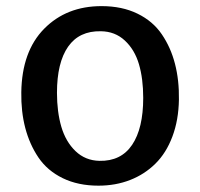

<svg xmlns="http://www.w3.org/2000/svg" viewBox="-20 -584 638 612"><path d="M293.9 7.8Q229 7.8 179.9 -16.1Q130.9 -40 102.5 -82Q74.2 -124 60.5 -176.3Q46.9 -228.5 47.9 -290Q49.8 -420.4 120.8 -492.4Q191.9 -564.5 303.7 -564.5Q369.1 -564.5 418.2 -540.5Q467.3 -516.6 495.8 -474.6Q524.4 -432.6 537.8 -380.4Q551.3 -328.1 550.3 -266.6Q549.3 -201.2 529.5 -148.7Q509.8 -96.2 475.3 -62.3Q440.9 -28.3 394.8 -10.3Q348.6 7.8 293.9 7.8ZM296.9 -71.3Q365.7 -69.8 401.1 -122.3Q436.5 -174.8 436.5 -272Q436.5 -333 422.9 -379.4Q409.2 -425.8 377.9 -454.8Q346.7 -483.9 301.3 -484.4Q232.4 -485.8 197 -435.1Q161.6 -384.3 161.6 -288.1Q161.6 -227.5 175.5 -179.9Q189.5 -132.3 220.7 -102.3Q252 -72.3 296.9 -71.3Z"/></svg>

Font: HaufeMerriweatherSans
Style: Regular
Weight: 400
Designer: Eben Sorkin ( eben@eyebytes.com )
Foundry: Eben Sorkin
Version: Version 1.56